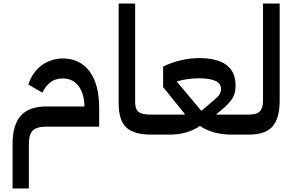

<svg xmlns="http://www.w3.org/2000/svg" viewBox="-20 -760 1668 1084"><path d="M51 53Q51 -56 98 -107.5Q145 -159 243 -159H457Q455 -234 422.5 -275.5Q390 -317 335 -317Q293 -317 265.5 -296Q238 -275 219 -237L140 -283Q152 -320 172.5 -348Q193 -376 219 -394Q245 -412 274.5 -421Q304 -430 334 -430Q431 -430 485.5 -357Q540 -284 540 -150V-45H243Q187 -45 165 -23Q143 -1 143 55V304H51Z M834 0Q736 0 693 -40.5Q650 -81 650 -176V-740H743V-185Q743 -143 762.5 -128Q782 -113 827 -113H860V-24L835 0Z M836 -89 860 -113H1022L1023 -117L901 -268V-384Q947 -407 1000 -419.5Q1053 -432 1104 -432Q1207 -432 1258.5 -393Q1310 -354 1310 -279Q1310 -252 1304 -232Q1298 -212 1285 -194Q1272 -176 1251.5 -157.5Q1231 -139 1201 -115L1202 -113H1351V-24L1327 0H1285Q1239 0 1193 -11.5Q1147 -23 1109 -49Q1071 -23 1027.5 -11.5Q984 0 939 0H836ZM980 -297 1117 -134 1149 -161Q1188 -194 1208 -213Q1228 -232 1228 -258Q1228 -318 1103 -318Q1042 -318 980 -301Z M1327 -89 1351 -113H1386Q1430 -113 1447.5 -132Q1465 -151 1465 -192V-740H1559V-192Q1559 -93 1519 -46.5Q1479 0 1386 0H1327Z"/></svg>

Font: IBM Plex Sans Arabic Medm
Style: Regular
Weight: 500
Designer: Mike Abbink, Paul van der Laan, Pieter van Rosmalen, Wael Morcos, Khajak Apelian
Foundry: Bold Monday
Version: Version 1.005